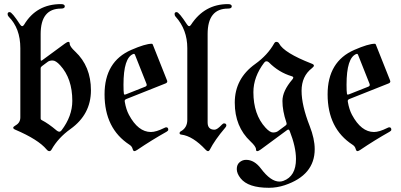

<svg xmlns="http://www.w3.org/2000/svg" viewBox="-20 -727 1956 936"><path d="M17.1 -658.7Q17.1 -668 27.3 -668Q38.6 -668 77.6 -607.9Q83 -599.6 88.1 -599.6Q93.3 -599.6 97.7 -606.9Q157.7 -707 277.3 -707Q295.9 -707 295.9 -696Q295.9 -685.1 277.3 -685.1Q178.2 -685.1 178.2 -561V-437.5Q178.2 -431.2 180.7 -431.2Q183.1 -431.2 185.5 -433.1L296.4 -514.6Q307.6 -522.9 313.7 -522.9Q319.8 -522.9 319.8 -514.2Q319.8 -500.5 346.7 -475.6Q423.3 -403.8 423.3 -286.6Q423.3 -169.4 323.7 -98.1Q263.7 -55.2 231.4 2Q227.1 9.8 220.5 9.8Q213.9 9.8 207 1.5Q166.5 -46.9 54.7 -94.7Q44.4 -99.1 44.4 -104.2Q44.4 -109.4 56.6 -116.2Q79.1 -128.9 79.1 -154.8V-492.2Q79.1 -588.9 22.5 -645.5Q17.1 -650.9 17.1 -658.7ZM178.2 -149.9Q178.2 -144 184.1 -141.1Q215.8 -125 256.8 -90.3Q263.2 -85 269 -85Q274.9 -85 279.8 -91.3Q332.5 -160.6 332.5 -235.4Q332.5 -344.2 273.4 -408.7Q252 -432.1 236.6 -432.1Q221.2 -432.1 212.9 -425.8L184.1 -404.3Q178.2 -399.9 178.2 -393.6Z M489.7 -267.1Q489.7 -427.2 620.1 -483.9Q688.5 -513.7 719.7 -513.7Q723.1 -513.7 724.6 -510.3L793.9 -335.9Q795.4 -333 795.4 -330.1Q795.4 -323.7 787.1 -320.3L596.7 -244.6Q587.9 -241.2 587.9 -234.9Q587.9 -232.4 588.4 -230Q594.7 -193.4 608.4 -167.5Q653.3 -83.5 715.8 -83.5Q741.2 -83.5 780.3 -103Q787.1 -106.4 790 -106.4Q800.3 -106.4 800.3 -94.7Q800.3 -89.4 791.5 -84.5Q719.2 -43.9 649.4 3.4Q640.1 9.8 634.8 9.8Q629.4 9.8 626.2 -2Q623 -13.7 611.8 -21Q489.7 -100.1 489.7 -267.1ZM582 -314Q582 -280.8 584 -270Q585 -265.6 587.6 -265.6Q590.3 -265.6 593.8 -267.1L688.5 -304.7Q695.3 -307.6 695.3 -313.5Q695.3 -315.9 693.8 -319.3L638.2 -459.5Q636.2 -464.4 633.5 -464.4Q630.9 -464.4 629.9 -463.9Q582 -445.8 582 -314Z M831.1 -658.7Q831.1 -668 841.3 -668Q852.5 -668 891.6 -607.9Q897 -599.6 902.1 -599.6Q907.2 -599.6 911.6 -606.9Q977.1 -707 1091.3 -707Q1109.9 -707 1109.9 -696Q1109.9 -685.1 1091.3 -685.1Q992.2 -685.1 992.2 -561V-129.9Q992.2 -94.7 1025.9 -94.7Q1038.6 -94.7 1061 -118.7Q1067.4 -125.5 1072.3 -125.5Q1083.5 -125.5 1083.5 -115.2Q1083.5 -110.8 1077.6 -104Q1026.9 -44.4 1002.9 2.9Q999.5 9.8 994.1 9.8Q988.8 9.8 982.4 2.9Q919.9 -64 863.8 -70.8Q855.5 -71.8 855.5 -77.6Q855.5 -83.5 860.8 -86.4Q893.1 -104 893.1 -142.6V-492.2Q893.1 -582.5 836.4 -645.5Q831.1 -650.9 831.1 -658.7Z M1224.1 -415Q1284.2 -458 1316.4 -515.1Q1320.8 -522.9 1326.7 -522.9Q1336.4 -522.9 1340.8 -514.6Q1364.3 -469.7 1497.6 -417.5Q1510.3 -413.1 1510.3 -407.5Q1510.3 -401.9 1500.5 -394.5Q1450.2 -355.5 1450.2 -284.4Q1450.2 -213.4 1489.7 -112.8Q1514.2 -50.3 1514.2 0Q1514.2 127 1368.2 175.8Q1330.1 188.5 1291 188.5Q1189.5 188.5 1152.8 142.1Q1134.3 118.7 1134.3 97.4Q1134.3 76.2 1147 64.9Q1161.1 52.2 1179.7 52.2Q1220.2 52.2 1252.4 95.2Q1299.8 158.2 1342.3 158.2Q1352.1 158.2 1361.3 154.8Q1422.9 132.3 1422.9 48.3Q1422.9 -10.7 1392.1 -88.9Q1389.6 -95.2 1386 -95.2Q1382.3 -95.2 1379.4 -92.8L1251.5 1.5Q1240.2 9.8 1234.1 9.8Q1228 9.8 1228 1Q1228 -12.7 1201.2 -37.6Q1124.5 -109.4 1124.5 -226.6Q1124.5 -343.8 1224.1 -415ZM1215.3 -277.8Q1215.3 -168.9 1274.4 -104.5Q1295.9 -81.1 1311 -81.1Q1326.2 -81.1 1335.4 -87.9L1371.6 -114.7Q1377.4 -119.1 1377.4 -122.8Q1377.4 -126.5 1376 -130.4Q1356.9 -186.5 1356.9 -234.9Q1356.9 -283.2 1405.3 -339.8Q1409.7 -344.7 1409.7 -349.1Q1409.7 -353.5 1401.9 -355.5Q1339.4 -374 1291 -422.9Q1285.6 -428.2 1279.3 -428.2Q1272.9 -428.2 1268.1 -421.9Q1215.3 -352.5 1215.3 -277.8Z M1577.1 -267.1Q1577.1 -427.2 1707.5 -483.9Q1775.9 -513.7 1807.1 -513.7Q1810.5 -513.7 1812 -510.3L1881.3 -335.9Q1882.8 -333 1882.8 -330.1Q1882.8 -323.7 1874.5 -320.3L1684.1 -244.6Q1675.3 -241.2 1675.3 -234.9Q1675.3 -232.4 1675.8 -230Q1682.1 -193.4 1695.8 -167.5Q1740.7 -83.5 1803.2 -83.5Q1828.6 -83.5 1867.7 -103Q1874.5 -106.4 1877.4 -106.4Q1887.7 -106.4 1887.7 -94.7Q1887.7 -89.4 1878.9 -84.5Q1806.6 -43.9 1736.8 3.4Q1727.5 9.8 1722.2 9.8Q1716.8 9.8 1713.6 -2Q1710.4 -13.7 1699.2 -21Q1577.1 -100.1 1577.1 -267.1ZM1669.4 -314Q1669.4 -280.8 1671.4 -270Q1672.4 -265.6 1675 -265.6Q1677.7 -265.6 1681.2 -267.1L1775.9 -304.7Q1782.7 -307.6 1782.7 -313.5Q1782.7 -315.9 1781.2 -319.3L1725.6 -459.5Q1723.6 -464.4 1720.9 -464.4Q1718.3 -464.4 1717.3 -463.9Q1669.4 -445.8 1669.4 -314Z"/></svg>

Font: UnifrakturMaguntia16
Style: Book
Weight: 400
Designer: j. 'mach' wust, Gerrit Ansmann, Georg Duffner, based on a font by Peter Wiegel, original typeface by Carl Albert Fahrenw
Version: Version 2017-03-19